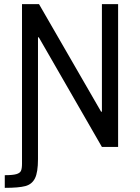

<svg xmlns="http://www.w3.org/2000/svg" viewBox="-20 -708 674 925"><path d="M549 -688V0H471L167 -528H163V59Q163 122 148.5 151Q134 180 102 188.5Q70 197 3 197V136Q41 136 58.5 131Q76 126 81 115Q86 104 86 81V-688H168L467 -170H471V-688Z"/></svg>

Font: Assailand
Style: Regular
Weight: 400
Designer: Hector Gatti with collaboration of the Omnibus-Type team
Foundry: Omnibus-Type
Version: Version 0.072;October 19, 2019;FontCreator 12.0.0.2547 64-bi